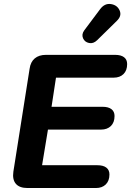

<svg xmlns="http://www.w3.org/2000/svg" viewBox="-20 -946 660 966"><path d="M47.3 -82.4 128.9 -599.8Q133.7 -634.7 155 -652.3Q176.2 -670 211.3 -670H559.2Q588.5 -670 604.1 -658.1Q619.7 -646.1 619.7 -623.7Q619.7 -591.4 601.3 -573.3Q582.8 -555.3 552.2 -555.3H261.7L239.3 -408.7H496.6Q525 -408.7 540.7 -396.8Q556.3 -384.8 556.3 -362.4Q556.3 -330.1 537.9 -312Q519.4 -294 488.7 -294H221.3L191.7 -114.7H470Q499.3 -114.7 514.9 -102.8Q530.6 -90.8 530.6 -68.4Q530.6 -36.1 512.1 -18Q493.7 0 463 0H118.5Q77.8 0 59.7 -21.4Q41.5 -42.7 47.3 -82.4ZM403.8 -793.1 483.7 -899.8Q506.5 -930.4 538.2 -925.5Q569.9 -920.6 581.9 -893.4Q593.9 -866.3 567.8 -841L468.6 -743.6Q449.5 -725.1 427.9 -729.7Q406.2 -734.2 397.8 -753.6Q389.4 -773.1 403.8 -793.1Z"/></svg>

Font: SN Pro Thin
Style: Italic
Weight: 200
Italic angle: -9°
Designer: Tobias Whetton
Foundry: Supernotes
Version: Version 1.003;Glyphs 3.3 (3324)